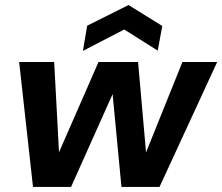

<svg xmlns="http://www.w3.org/2000/svg" viewBox="-20 -742 882 762"><path d="M111 0 56 -496H195L217 -86L192 -87L371 -496H528L564 -87L539 -86L704 -496H842L613 0H462L422 -420H450L262 0ZM309 -540 326 -640 490 -722 624 -639 606 -541 473 -625Z"/></svg>

Font: DM Sans 28pt ExtraBold
Style: Italic
Weight: 800
Italic angle: -10°
Version: Version 4.004;gftools[0.9.30]